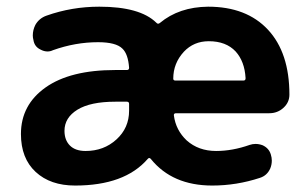

<svg xmlns="http://www.w3.org/2000/svg" viewBox="-20 -577 939 586"><path d="M176.8 -177.7Q176.8 -149.4 193.4 -132.8Q210 -116.2 241.2 -116.2Q296.9 -116.2 335.4 -151.4Q374 -186.5 374 -239.3V-259.8Q374 -266.6 367.2 -266.6H332Q255.9 -266.6 216.3 -242.2Q176.8 -217.8 176.8 -177.7ZM517.6 -231.4Q509.8 -231.4 510.7 -224.6Q516.6 -179.7 549.8 -148.4Q585.9 -116.2 639.6 -116.2Q689.5 -116.2 742.2 -134.8Q751 -137.7 759.8 -137.7Q770.5 -137.7 781.2 -133.8Q800.8 -125 806.6 -105.5Q809.6 -95.7 809.6 -86.9Q809.6 -74.2 804.7 -62.5Q794.9 -41 773.4 -34.2Q702.1 -10.7 627.9 -10.7Q505.9 -10.7 440.4 -91.8Q435.5 -97.7 430.7 -91.8Q360.4 -10.7 209 -10.7Q133.8 -10.7 88.9 -52.2Q43.9 -93.8 43.9 -168Q43.9 -256.8 119.1 -310.1Q194.3 -363.3 332 -363.3H367.2Q374 -363.3 374 -370.1Q371.1 -412.1 353.5 -428.7Q334 -448.2 279.3 -448.2Q210 -448.2 141.6 -423.8Q133.8 -419.9 125 -419.9Q114.3 -419.9 103.5 -425.8Q85 -434.6 82 -455.1Q80.1 -461.9 80.1 -468.8Q80.1 -485.4 87.9 -501Q99.6 -521.5 122.1 -529.3Q199.2 -556.6 283.2 -556.6Q407.2 -556.6 457 -507.8Q461.9 -502 467.8 -506.8Q526.4 -555.7 615.2 -556.6Q732.4 -556.6 797.9 -486.3Q863.3 -416 863.3 -288.1Q863.3 -264.6 845.2 -248Q827.1 -231.4 801.8 -231.4ZM508.8 -336.9Q508.8 -331.1 515.6 -331.1H722.7Q729.5 -331.1 729.5 -337.9Q729.5 -337.9 729.5 -338.9Q726.6 -389.6 699.2 -419.9Q669.9 -451.2 617.2 -451.2Q571.3 -451.2 541 -418.9Q508.8 -383.8 508.8 -336.9Z"/></svg>

Font: Gen Jyuu Gothic P Bold
Style: Bold
Weight: 700
Designer: [Source Han Sans]
Ryoko NISHIZUKA  (kana & ideographs); Paul D. Hunt (Latin, Greek & Cyrillic); Wenlong ZHANG  (bopomofo
Version: Version 1.002.20150607